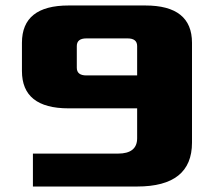

<svg xmlns="http://www.w3.org/2000/svg" viewBox="-20 -680 780 700"><path d="M60 -421V-524Q60 -660 230 -660H510Q680 -660 680 -524V-160Q680 0 480 0H100V-120H410Q480 -120 480 -176V-285H230Q60 -285 60 -421ZM260 -433Q260 -405 295 -405H480V-512Q480 -540 445 -540H295Q260 -540 260 -512Z"/></svg>

Font: Xolonium
Style: Bold
Weight: 700
Designer: Severin Meyer
Version: Version 4.2